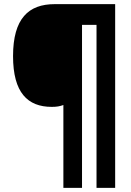

<svg xmlns="http://www.w3.org/2000/svg" viewBox="-20 -780 634 927"><path d="M536 127V-760H244C118 -760 43 -691 43 -509C43 -333 113 -264 230 -264C255 -264 269 -267 286 -273V127H376V-660H446V127Z"/></svg>

Font: Noto Sans Arabic SemCond Blk
Style: Regular
Weight: 900
Width: 4
Designer: Monotype Design Team, Nadine Chahine, Nizar Qandah and Khaled Hosny
Foundry: Monotype Imaging Inc.
Version: Version 2.012